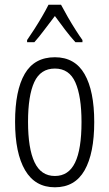

<svg xmlns="http://www.w3.org/2000/svg" viewBox="-20 -851 464 815"><path d="M380 -333Q380 -200 339 -128Q298 -56 213 -56Q129 -56 86.5 -128.5Q44 -201 44 -334Q44 -467 85 -537.5Q126 -608 213 -608Q298 -608 339 -536.5Q380 -465 380 -333ZM99 -334Q99 -221 126.5 -162.5Q154 -104 213 -104Q271 -104 298.5 -160.5Q326 -217 326 -333Q326 -442 300 -501Q274 -560 213 -560Q152 -560 125.5 -502.5Q99 -445 99 -334ZM239 -831Q251 -808 268 -778.5Q285 -749 302 -722.5Q319 -696 330 -681V-672H300Q279 -695 256.5 -724.5Q234 -754 213 -783Q192 -756 168.5 -724.5Q145 -693 126 -672H95V-681Q109 -701 126 -727.5Q143 -754 159 -781.5Q175 -809 186 -831Z"/></svg>

Font: Noto Sans Malayalam UI ExtraCondensed Light
Style: Regular
Weight: 300
Width: 2
Designer: Jelle Bosma - Monotype Design Team
Foundry: Monotype Imaging Inc.
Version: Version 2.104; ttfautohint (v1.8.4.7-5d5b)